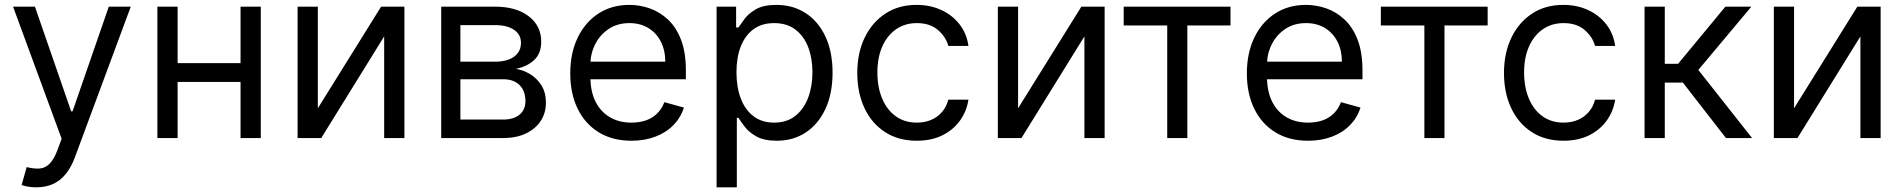

<svg xmlns="http://www.w3.org/2000/svg" viewBox="-20 -573 7903 797"><path d="M130.9 204.6Q109.4 204.6 92.8 201.2Q76.2 197.8 69.8 194.8L90.8 120.6Q121.6 128.4 145 126.5Q168.5 124.5 186.8 105.7Q205.1 86.9 220.2 45.4L235.8 2.9L34.2 -545.4H125L275.4 -110.8H281.2L431.6 -545.4H522.9L291 79.6Q275.4 122.1 252.4 149.9Q229.5 177.7 199.2 191.2Q168.9 204.6 130.9 204.6Z M998.5 -311V-232.9H697.3V-311ZM717.3 -545.4V0H633.3V-545.4ZM1062.5 -545.4V0H978.5V-545.4Z M1299.3 -123.5 1562 -545.4H1658.7V0H1574.7V-421.9L1313.5 0H1215.3V-545.4H1299.3Z M1811.5 0V-545.4H2034.7Q2122.6 -545.4 2174.6 -505.6Q2226.6 -465.8 2226.6 -400.4Q2226.6 -350.6 2197 -323.5Q2167.5 -296.4 2121.1 -287.1Q2151.4 -282.7 2179.9 -265.6Q2208.5 -248.5 2227.3 -219Q2246.1 -189.5 2246.1 -146.5Q2246.1 -104.5 2224.9 -71.5Q2203.6 -38.6 2163.8 -19.3Q2124 0 2068.8 0ZM1891.1 -76.7H2068.8Q2112.3 -76.7 2136.7 -97.2Q2161.1 -117.7 2161.1 -153.3Q2161.1 -195.8 2136.5 -220Q2111.8 -244.1 2068.8 -244.1H1891.1ZM1891.1 -316.9H2034.7Q2068.4 -316.9 2092.5 -326.2Q2116.7 -335.4 2129.6 -353Q2142.6 -370.6 2142.6 -395Q2142.6 -429.7 2113.8 -449.2Q2085 -468.8 2034.7 -468.8H1891.1Z M2601.1 11.2Q2522.5 11.2 2465.6 -23.7Q2408.7 -58.6 2377.9 -121.6Q2347.2 -184.6 2347.2 -268.6Q2347.2 -352.5 2377.9 -416.5Q2408.7 -480.5 2463.9 -516.6Q2519 -552.7 2592.8 -552.7Q2635.3 -552.7 2676.8 -538.3Q2718.3 -523.9 2752.4 -492.2Q2786.6 -460.4 2806.9 -408.2Q2827.1 -356 2827.1 -279.8V-244.1H2406.7V-316.9H2741.7Q2741.7 -363.3 2723.6 -399.4Q2705.6 -435.5 2671.9 -456.3Q2638.2 -477.1 2592.8 -477.1Q2542.5 -477.1 2506.1 -452.4Q2469.7 -427.7 2450.2 -388.4Q2430.7 -349.1 2430.7 -304.2V-255.9Q2430.7 -193.8 2452.1 -151.1Q2473.6 -108.4 2512 -86.2Q2550.3 -64 2601.1 -64Q2634.3 -64 2661.1 -73.2Q2688 -82.5 2707.5 -101.6Q2727.1 -120.6 2737.8 -148.9L2818.8 -126.5Q2806.2 -85.4 2775.9 -54.2Q2745.6 -22.9 2700.9 -5.9Q2656.2 11.2 2601.1 11.2Z M2954.6 204.6V-545.4H3035.6V-459H3045.4Q3054.7 -473.1 3071.3 -495.4Q3087.9 -517.6 3118.9 -535.2Q3149.9 -552.7 3203.1 -552.7Q3272 -552.7 3324.7 -518.3Q3377.4 -483.9 3406.7 -420.7Q3436 -357.4 3436 -271.5Q3436 -185.1 3406.7 -121.6Q3377.4 -58.1 3325.2 -23.4Q3272.9 11.2 3204.6 11.2Q3151.9 11.2 3120.4 -6.3Q3088.9 -23.9 3071.8 -46.4Q3054.7 -68.8 3045.4 -84H3038.6V204.6ZM3037.1 -272.9Q3037.1 -210.9 3055.2 -163.8Q3073.2 -116.7 3108.2 -90.3Q3143.1 -64 3193.4 -64Q3246.1 -64 3281.2 -91.8Q3316.4 -119.6 3334.5 -167Q3352.5 -214.4 3352.5 -272.9Q3352.5 -330.6 3335 -376.7Q3317.4 -422.9 3282 -450Q3246.6 -477.1 3193.4 -477.1Q3142.1 -477.1 3107.4 -451.4Q3072.8 -425.8 3054.9 -379.9Q3037.1 -334 3037.1 -272.9Z M3785.6 11.2Q3709 11.2 3653.6 -24.9Q3598.1 -61 3568.4 -124.5Q3538.6 -188 3538.6 -270Q3538.6 -353 3569.3 -416.7Q3600.1 -480.5 3655.3 -516.6Q3710.4 -552.7 3784.2 -552.7Q3841.8 -552.7 3887.9 -531.2Q3934.1 -509.8 3963.6 -471.4Q3993.2 -433.1 4000 -382.3H3916.5Q3906.7 -419.4 3873.8 -448.2Q3840.8 -477.1 3785.6 -477.1Q3736.8 -477.1 3700 -451.7Q3663.1 -426.3 3642.6 -380.4Q3622.1 -334.5 3622.1 -272.9Q3622.1 -210 3642.3 -162.8Q3662.6 -115.7 3699.2 -89.8Q3735.8 -64 3785.6 -64Q3818.4 -64 3845 -75.2Q3871.6 -86.4 3890.1 -107.9Q3908.7 -129.4 3916.5 -159.2H4000Q3992.7 -110.8 3964.8 -72.3Q3937 -33.7 3891.6 -11.2Q3846.2 11.2 3785.6 11.2Z M4206.1 -123.5 4468.8 -545.4H4565.4V0H4481.4V-421.9L4220.2 0H4122.1V-545.4H4206.1Z M4644.5 -467.3V-545.4H5087.9V-467.3H4908.7V0H4825.2V-467.3Z M5409.7 11.2Q5331.1 11.2 5274.2 -23.7Q5217.3 -58.6 5186.5 -121.6Q5155.8 -184.6 5155.8 -268.6Q5155.8 -352.5 5186.5 -416.5Q5217.3 -480.5 5272.5 -516.6Q5327.6 -552.7 5401.4 -552.7Q5443.8 -552.7 5485.4 -538.3Q5526.9 -523.9 5561 -492.2Q5595.2 -460.4 5615.5 -408.2Q5635.7 -356 5635.7 -279.8V-244.1H5215.3V-316.9H5550.3Q5550.3 -363.3 5532.2 -399.4Q5514.2 -435.5 5480.5 -456.3Q5446.8 -477.1 5401.4 -477.1Q5351.1 -477.1 5314.7 -452.4Q5278.3 -427.7 5258.8 -388.4Q5239.3 -349.1 5239.3 -304.2V-255.9Q5239.3 -193.8 5260.7 -151.1Q5282.2 -108.4 5320.6 -86.2Q5358.9 -64 5409.7 -64Q5442.9 -64 5469.7 -73.2Q5496.6 -82.5 5516.1 -101.6Q5535.6 -120.6 5546.4 -148.9L5627.4 -126.5Q5614.7 -85.4 5584.5 -54.2Q5554.2 -22.9 5509.5 -5.9Q5464.8 11.2 5409.7 11.2Z M5711.9 -467.3V-545.4H6155.3V-467.3H5976.1V0H5892.6V-467.3Z M6470.2 11.2Q6393.6 11.2 6338.1 -24.9Q6282.7 -61 6252.9 -124.5Q6223.1 -188 6223.1 -270Q6223.1 -353 6253.9 -416.7Q6284.7 -480.5 6339.8 -516.6Q6395 -552.7 6468.8 -552.7Q6526.4 -552.7 6572.5 -531.2Q6618.7 -509.8 6648.2 -471.4Q6677.7 -433.1 6684.6 -382.3H6601.1Q6591.3 -419.4 6558.3 -448.2Q6525.4 -477.1 6470.2 -477.1Q6421.4 -477.1 6384.5 -451.7Q6347.7 -426.3 6327.1 -380.4Q6306.6 -334.5 6306.6 -272.9Q6306.6 -210 6326.9 -162.8Q6347.2 -115.7 6383.8 -89.8Q6420.4 -64 6470.2 -64Q6502.9 -64 6529.5 -75.2Q6556.2 -86.4 6574.7 -107.9Q6593.3 -129.4 6601.1 -159.2H6684.6Q6677.2 -110.8 6649.4 -72.3Q6621.6 -33.7 6576.2 -11.2Q6530.8 11.2 6470.2 11.2Z M6806.6 0V-545.4H6890.6V-308.1H6945.8L7142.1 -545.4H7250L7029.8 -282.7L7252.9 0H7144.5L6965.8 -230H6890.6V0Z M7427.2 -123.5 7689.9 -545.4H7786.6V0H7702.6V-421.9L7441.4 0H7343.3V-545.4H7427.2Z"/></svg>

Font: Sahel VF Regular
Style: Regular
Weight: 400
Foundry: Saber Rastikerdar (saber.rastikerdar@gmail.com)
Version: Version 3.4.0